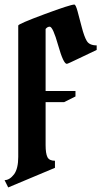

<svg xmlns="http://www.w3.org/2000/svg" viewBox="-30 -790 444 842"><path d="M188 -673Q178 -673 170 -663V-391H301V-367L251 -342H170V-154Q170 -117 178 -101Q186 -85 211 -85V-54L6 32L-10 0Q12 0 32 -26Q50 -51 50 -102V-678Q50 -685 164.5 -727.5Q279 -770 296 -770Q302 -770 310 -741Q318 -712 328.5 -671Q339 -630 350.5 -610.5Q362 -591 394 -591V-571Q372 -561 319.5 -535.5Q267 -510 263 -510Q248 -510 225 -591.5Q202 -673 188 -673Z"/></svg>

Font: Pirata One
Style: Regular
Weight: 400
Designer: Rodrigo Fuenzalida, Nicolas Massi
Foundry: Rodrigo Fuenzalida, Nicolas Massi
Version: Version 1.001